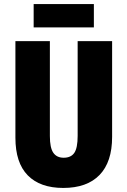

<svg xmlns="http://www.w3.org/2000/svg" viewBox="-20 -917 628 947"><path d="M533 -242Q533 -118 471 -54Q409 10 292 10Q178 10 117 -52Q56 -114 56 -238V-714H226V-246Q226 -188 243 -163.5Q260 -139 294 -139Q330 -139 346.5 -163Q363 -187 363 -247V-714H533ZM443 -897V-782H146V-897Z"/></svg>

Font: Noto Sans Gurmukhi ExtraCondensed Black
Style: Regular
Weight: 900
Width: 2
Designer: Jelle Bosma - Monotype Design Team
Foundry: Monotype Imaging Inc.
Version: Version 2.004; ttfautohint (v1.8.4.7-5d5b)